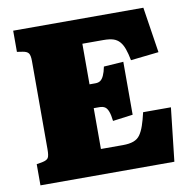

<svg xmlns="http://www.w3.org/2000/svg" viewBox="-79 -779 848 857"><g transform="rotate(-10 345.0 -350.5)"><path d="M36 0V-96L64 -101Q83 -105 89 -114.5Q95 -124 95 -154V-553Q95 -579 88 -588.5Q81 -598 62 -601L36 -605V-701H626L658 -494L531 -480Q525 -511 517.5 -532Q510 -553 498.5 -566Q487 -579 470 -584.5Q453 -590 425 -590H330V-406H357Q370 -406 379 -412Q388 -418 395 -433Q402 -448 407 -473L496 -479V-239L405 -227Q402 -254 396 -270Q390 -286 380.5 -292Q371 -298 355 -298H330V-113H430Q459 -113 478 -120Q497 -127 508 -142.5Q519 -158 527.5 -182.5Q536 -207 544 -242H670L643 0Z"/></g></svg>

Font: Literata Black
Style: Regular
Weight: 900
Designer: Latin by Veronika Burian and Jose Scaglione. Greek by Irene Vlachou. Cyrillic by Vera Evstafieva.
Foundry: TypeTogether
Version: Version 3.103;gftools[0.9.29]